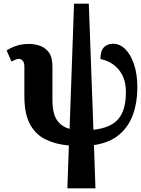

<svg xmlns="http://www.w3.org/2000/svg" viewBox="-20 -780 764 1040"><path d="M345 240 353 8Q282 2 227.5 -24.5Q173 -51 142.5 -107Q112 -163 112 -259V-418Q112 -441 103 -451Q94 -461 83 -461Q73 -461 63 -456.5Q53 -452 42 -447L16 -507Q39 -522 69 -532Q99 -542 138 -542Q166 -542 195 -532.5Q224 -523 244 -497Q264 -471 264 -420V-239Q264 -165 288.5 -129.5Q313 -94 357 -82L381 -760H461L486 -77Q579 -87 620.5 -135Q662 -183 662 -280Q662 -328 648 -361Q634 -394 612 -415Q590 -436 566.5 -446.5Q543 -457 524 -460Q524 -504 542.5 -523.5Q561 -543 592 -543Q629 -543 658.5 -514Q688 -485 706 -431.5Q724 -378 724 -305Q724 -226 700.5 -160Q677 -94 625.5 -50.5Q574 -7 489 6L497 240Z"/></svg>

Font: Noto Serif
Style: Bold
Weight: 700
Designer: Monotype Design Team
Foundry: Monotype Imaging Inc.
Version: Version 2.014